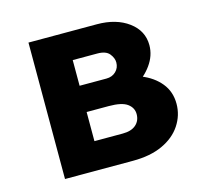

<svg xmlns="http://www.w3.org/2000/svg" viewBox="-77 -558 682 643"><g transform="rotate(-15 264.5 -236.5)"><path d="M73 0V-473H310Q377 -473 419.5 -441.5Q462 -410 462 -360Q462 -324 439 -292Q416 -260 379 -239Q342 -218 299 -218L314 -282Q367 -282 408.5 -265.5Q450 -249 474.5 -219Q499 -189 499 -147Q499 -107 476.5 -73Q454 -39 411.5 -19.5Q369 0 309 0ZM201 -97H299Q329 -97 345 -111Q361 -125 361 -148Q361 -170 342 -184Q323 -198 278 -198H176V-289H294Q314 -289 327 -301.5Q340 -314 340 -333Q340 -348 328 -363Q316 -378 286 -378H201Z"/></g></svg>

Font: Ysabeau SC ExtraBold
Style: Regular
Weight: 800
Designer: Christian Thalmann (Catharsis Fonts)
Version: Version 2.001;gftools[0.9.30]; featfreeze: smcp